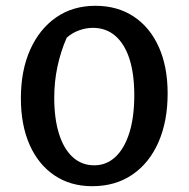

<svg xmlns="http://www.w3.org/2000/svg" viewBox="-20 -633 650 662"><path d="M298 9Q223 9 167.5 -28.5Q112 -66 82 -134Q52 -202 52 -294Q52 -390 84 -461.5Q116 -533 173.5 -573Q231 -613 309 -613Q385 -613 441 -576Q497 -539 527.5 -471Q558 -403 558 -311Q558 -215 526.5 -143Q495 -71 436.5 -31Q378 9 298 9ZM305 -63Q347 -63 378 -92Q409 -121 426 -175Q443 -229 443 -305Q443 -378 426.5 -429.5Q410 -481 378 -509Q346 -537 300 -537Q277 -537 253 -528.5Q229 -520 210 -503Q189 -455 178 -403Q167 -351 167 -296Q167 -224 183.5 -171.5Q200 -119 231 -91Q262 -63 305 -63Z"/></svg>

Font: Piazzolla 24pt SemiBold
Style: Regular
Weight: 600
Designer: Juan Pablo del Peral
Foundry: Huerta Tipografica
Version: Version 2.005